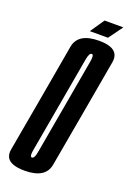

<svg xmlns="http://www.w3.org/2000/svg" viewBox="-180 -830 605 889"><g transform="rotate(20 122.5 -386.0)"><path d="M62.5 4Q-4.5 4 -23 -26Q-33 -42 -28.5 -67.5Q-16 -139 19.5 -337.5Q54 -535.5 66.8 -607.5Q79.5 -679.5 183 -679.5Q249.5 -679.5 268 -649.5Q278.5 -633 274 -607.5Q261 -535 226.5 -337.5Q191 -139 178.5 -67.5Q166 4 62.5 4ZM75 -65Q87 -65 93 -100Q99 -135 135 -337.5Q171 -542 177 -576.5Q182 -605.5 174 -610Q172.5 -610.5 171 -610.5Q159 -610.5 153 -576.2Q147 -542 111 -337.5Q75 -135 69 -100Q63.5 -70 71.5 -65.5Q73 -65 75 -65ZM126.5 -706.5 174 -776H266.5L216 -706.5Z"/></g></svg>

Font: Anybody UltraCondensed Medium
Style: Italic
Weight: 500
Width: 1
Italic angle: -10°
Designer: Tyler Finck
Foundry: Etcetera Type Company
Version: Version 1.010; ttfautohint (v1.8.3) -l 8 -r 50 -G 200 -x 14 